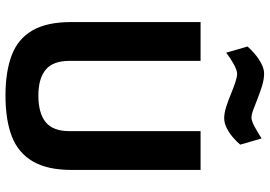

<svg xmlns="http://www.w3.org/2000/svg" viewBox="-158 -790 960 683"><g transform="rotate(90 321.5 -449.0)"><path d="M320 11Q236 11 177.5 -11Q119 -33 89 -84.5Q59 -136 59 -222V-683H197V-217Q197 -158 228.5 -132Q260 -106 320 -106Q383 -106 415 -132Q447 -158 447 -217V-683H585V-224Q585 -138 554.5 -86Q524 -34 465.5 -11.5Q407 11 320 11ZM401 -767Q383 -767 361 -774Q339 -781 316 -790.5Q293 -800 273.5 -806.5Q254 -813 243 -813Q230 -813 207 -800Q184 -787 168 -774L146 -850Q157 -863 173 -876.5Q189 -890 207.5 -899.5Q226 -909 242 -909Q262 -909 285 -902Q308 -895 329.5 -886.5Q351 -878 369.5 -871Q388 -864 399 -864Q411 -864 433.5 -876.5Q456 -889 473 -900L495 -824Q485 -812 469.5 -798.5Q454 -785 436 -776Q418 -767 401 -767Z"/></g></svg>

Font: Cairo Play
Style: Bold
Weight: 700
Version: Version 3.119